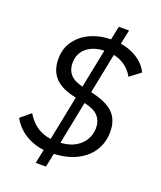

<svg xmlns="http://www.w3.org/2000/svg" viewBox="-156 -879 890 1059"><g transform="rotate(20 289.5 -349.0)"><path d="M242 82H182L206 -34L211 -54L331 -654L332 -664L356 -780H416L392 -664L389 -654L269 -54L266 -34ZM510 -219Q510 -156 478 -106Q446 -56 384.5 -27Q323 2 233 2Q180 2 136 -14.5Q92 -31 60.5 -58.5Q29 -86 11 -120L70 -169Q86 -141 110 -118Q134 -95 168.5 -81.5Q203 -68 252 -68Q312 -68 351.5 -88.5Q391 -109 410 -142Q429 -175 429 -211Q429 -254 404 -281.5Q379 -309 315 -322L270 -331Q182 -348 142.5 -389.5Q103 -431 103 -499Q103 -564 137.5 -609.5Q172 -655 229 -678.5Q286 -702 353 -700Q406 -699 447.5 -684Q489 -669 518.5 -644Q548 -619 563 -587L500 -539Q490 -559 470.5 -579Q451 -599 419.5 -613.5Q388 -628 342 -629Q292 -630 256.5 -614.5Q221 -599 202.5 -571Q184 -543 184 -506Q184 -465 207.5 -438.5Q231 -412 286 -400L332 -390Q430 -369 470 -328.5Q510 -288 510 -219Z"/></g></svg>

Font: IBM Plex Sans Var
Style: Italic
Weight: 400
Italic angle: -11.31°
Designer: Mike Abbink, Paul van der Laan, Pieter van Rosmalen
Foundry: Bold Monday
Version: Version 1.001